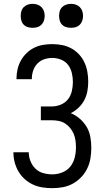

<svg xmlns="http://www.w3.org/2000/svg" viewBox="-20 -973 540 1001"><path d="M253 8Q280 8 307.5 3Q335 -2 359.5 -15.5Q384 -29 403.5 -49.5Q423 -70 435 -95Q447 -120 451.5 -147.5Q456 -175 456 -203Q456 -231 451 -259Q446 -287 432 -311Q418 -335 396 -354Q374 -373 349 -383Q371 -394 389.5 -411.5Q408 -429 419.5 -451Q431 -473 435.5 -497.5Q440 -522 440 -547Q440 -573 435.5 -598.5Q431 -624 420.5 -647Q410 -670 392 -689.5Q374 -709 351.5 -721Q329 -733 304 -738Q279 -743 253 -743Q229 -743 204.5 -739Q180 -735 158 -724Q136 -713 118.5 -696Q101 -679 89 -657.5Q77 -636 71.5 -612Q66 -588 66 -564Q66 -563 66 -562Q66 -561 66 -560H146Q146 -561 146 -561.5Q146 -562 146 -563Q146 -584 153 -605Q160 -626 175 -641.5Q190 -657 210.5 -664Q231 -671 253 -671Q276 -671 298.5 -662Q321 -653 335 -634.5Q349 -616 354.5 -592.5Q360 -569 360 -546V-545Q360 -522 354.5 -498Q349 -474 334.5 -455.5Q320 -437 297 -427.5Q274 -418 250 -418H193V-346H250Q268 -346 286 -342.5Q304 -339 319 -329.5Q334 -320 345.5 -306Q357 -292 364 -275.5Q371 -259 373.5 -241Q376 -223 376 -205Q376 -205 376 -204.5Q376 -204 376 -204Q376 -178 369.5 -151.5Q363 -125 346.5 -104.5Q330 -84 304.5 -74Q279 -64 253 -64Q229 -64 205.5 -70.5Q182 -77 165 -93.5Q148 -110 139 -132.5Q130 -155 130 -179Q130 -179 130 -179Q130 -179 130 -179H50Q50 -179 50 -179Q50 -179 50 -178Q50 -152 56.5 -127Q63 -102 76 -79.5Q89 -57 108.5 -39.5Q128 -22 151.5 -11Q175 0 201 4Q227 8 253 8ZM350 -828Q363 -828 375 -831.5Q387 -835 396 -844Q405 -853 409 -865.5Q413 -878 413 -890Q413 -903 409 -915Q405 -927 396 -936Q387 -945 375 -949Q363 -953 350 -953Q338 -953 325.5 -949Q313 -945 304 -936Q295 -927 291.5 -915Q288 -903 288 -890Q288 -878 291.5 -865.5Q295 -853 304 -844Q313 -835 325.5 -831.5Q338 -828 350 -828ZM150 -828Q163 -828 175 -831.5Q187 -835 196 -844Q205 -853 209 -865.5Q213 -878 213 -890Q213 -903 209 -915Q205 -927 196 -936Q187 -945 175 -949Q163 -953 150 -953Q138 -953 125.5 -949Q113 -945 104 -936Q95 -927 91.5 -915Q88 -903 88 -890Q88 -878 91.5 -865.5Q95 -853 104 -844Q113 -835 125.5 -831.5Q138 -828 150 -828Z"/></svg>

Font: Iosevka SS09
Style: Regular
Weight: 400
Monospace: yes
Designer: Belleve Invis
Foundry: Belleve Invis
Version: Version 5.2.1; ttfautohint (v1.8.3)